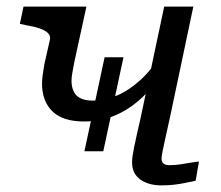

<svg xmlns="http://www.w3.org/2000/svg" viewBox="-20 -557 668 580"><path d="M235 -100 296 -384H353L292 -100ZM204 -367Q201 -351 198.5 -337Q196 -323 196 -313Q196 -296 202 -282Q208 -268 222.5 -260.5Q237 -253 261 -253Q297 -253 333.5 -268.5Q370 -284 405.5 -316.5Q441 -349 470 -400L494 -375Q462 -317 422.5 -275.5Q383 -234 336 -212Q289 -190 234 -190Q170 -190 138.5 -220.5Q107 -251 107 -304Q107 -317 109 -331Q111 -345 114 -363L131 -438Q133 -449 125 -457Q117 -465 100 -471Q83 -477 58 -481L40 -485L51 -537H241ZM468 -78Q468 -68 474 -63Q480 -58 492 -58Q508 -58 524.5 -60.5Q541 -63 555.5 -65.5Q570 -68 581 -69L571 -11Q556 -8 539.5 -4.5Q523 -1 505.5 1Q488 3 468 3Q428 3 403.5 -15Q379 -33 379 -66Q379 -76 380.5 -86Q382 -96 385 -111.5Q388 -127 393 -149Q398 -171 405 -202L476 -537H564L494 -205Q485 -165 479.5 -139.5Q474 -114 471 -99.5Q468 -85 468 -78Z"/></svg>

Font: Roboto Serif
Style: Italic
Weight: 400
Italic angle: -10°
Designer: Greg Gazdowicz
Foundry: Commercial Type
Version: Version 1.008